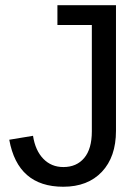

<svg xmlns="http://www.w3.org/2000/svg" viewBox="-20 -708 540 738"><path d="M223.1 9.8Q48.3 9.8 15.6 -170.9L106.9 -186Q115.7 -129.4 146.5 -97.7Q177.2 -65.9 223.6 -65.9Q274.4 -65.9 303.7 -100.8Q333 -135.7 333 -203.1V-611.8H200.7V-688H425.8V-205.1Q425.8 -105 371.6 -47.6Q317.4 9.8 223.1 9.8Z"/></svg>

Font: Arimo
Style: Regular
Weight: 400
Designer: Steve Matteson
Foundry: Monotype Imaging Inc.
Version: Version 1.33